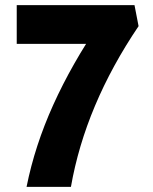

<svg xmlns="http://www.w3.org/2000/svg" viewBox="-20 -726 593 746"><path d="M368.4 -638 411.6 -555.6H45V-706H502.6L518.4 -624.4Q415 -471.4 349.2 -315.2Q283.4 -159 255.6 0H83.2Q115.2 -160 187.1 -319Q259 -478 368.4 -638Z"/></svg>

Font: Easer Grotesk Variable
Style: Regular
Weight: 400
Designer: Boardeaser, Bonnie Shaver-Troup, Thomas Jockin
Foundry: Lexend
Version: Version 1.001;Glyphs 3.1.2 (3151)